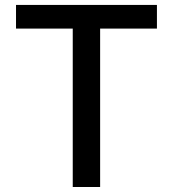

<svg xmlns="http://www.w3.org/2000/svg" viewBox="-20 -747 691 767"><path d="M606.9 -727.3V-632.8H380V0H270.6V-632.8H44V-727.3Z"/></svg>

Font: Inter P Medium
Style: Regular
Weight: 500
Designer: Rasmus Andersson
Foundry: rsms
Version: Version 3.018;git-588b23468